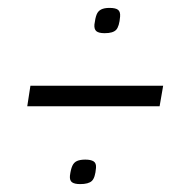

<svg xmlns="http://www.w3.org/2000/svg" viewBox="-20 -540 474 486"><path d="M157 -95Q159 -111 163 -120Q167 -129 175 -132.5Q183 -136 196 -136Q210 -136 217 -131.5Q224 -127 223 -115Q221 -90 212.5 -82Q204 -74 183 -74Q169 -74 162.5 -78.5Q156 -83 157 -95ZM219 -478Q221 -494 224.5 -503Q228 -512 236 -516Q244 -520 257 -520Q273 -520 279 -515Q285 -510 284 -498Q282 -473 274 -464.5Q266 -456 245 -456Q230 -456 224 -461Q218 -466 219 -478ZM49 -271 57 -323H393L384 -271Z"/></svg>

Font: Georama ExtraCondensed Thin Light
Style: Italic
Weight: 300
Italic angle: -9°
Version: Version 1.001